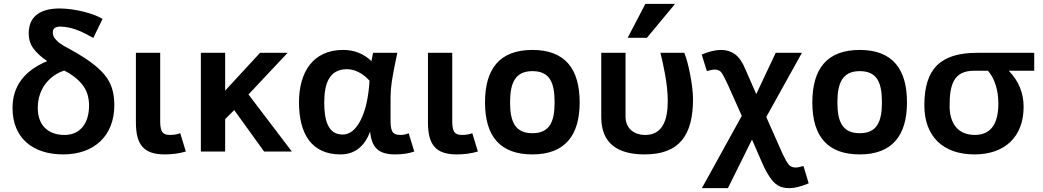

<svg xmlns="http://www.w3.org/2000/svg" viewBox="-20 -786 5410 996"><path d="M129 -612C129 -582 137.3 -555.8 154 -533.5C170.7 -511.2 194.3 -489.7 225 -469C105 -419 45 -338 45 -226C45 -69.8 150 15 308 15C468 15 573 -81.1 573 -240C573 -341.1 536.6 -392.9 477 -443C443.7 -471 397 -501.3 337 -534C304.3 -550.4 279 -566.6 262 -590C256.7 -597.3 254 -607.3 254 -620C254 -639 269 -648 292 -648C357.2 -648 418.9 -614.9 464 -589L512 -688C465.2 -716.6 366.7 -742 290 -742C191.7 -742 129 -703.9 129 -612ZM315 -86C227.2 -86 176 -138.2 176 -226C176 -326.3 236.8 -394.6 313 -420C350.3 -402 381.2 -378.3 405.5 -349C429.8 -319.7 442 -282.7 442 -238C442 -149.4 398.1 -86 315 -86Z M811 -165V-512H685V-152C685 -36.6 723.7 15 835 15C873.7 15 910 10 944 0L915 -95C899.7 -89 881.7 -86 861 -86C815.4 -86 811 -114.4 811 -165Z M1494 0 1269 -296 1472 -512H1329L1148 -316V-512H1022V0H1148V-168L1195 -215L1350 0Z M2006 -165V-281C2006 -306.3 2008.2 -333.8 2012.5 -363.5C2016.8 -393.2 2026.3 -442.7 2041 -512H1915L1907 -469C1866.3 -507.7 1817.3 -527 1760 -527C1605.9 -527 1531 -414.6 1531 -255C1531 -96 1593.3 15 1746 15C1818.7 15 1870 -24.3 1900 -103C1908.1 -22.4 1940.7 15 2030 15C2068 15 2101 10 2129 0L2100 -95C2087.3 -89 2072.7 -86 2056 -86C2011.1 -86 2006 -113 2006 -165ZM1662 -252C1662 -353.4 1687.9 -427 1780 -427C1828.4 -427 1871.3 -396.9 1897 -367C1891.7 -281 1876.3 -213 1851 -163C1825.7 -113 1794.3 -88 1757 -88C1680.9 -88 1662 -164.8 1662 -252Z M2326 -165V-512H2200V-152C2200 -36.6 2238.7 15 2350 15C2388.7 15 2425 10 2459 0L2430 -95C2414.7 -89 2396.7 -86 2376 -86C2330.4 -86 2326 -114.4 2326 -165Z M2742 -527C2570.1 -527 2496 -426.9 2496 -255C2496 -75 2578 15 2742 15C2912.1 15 2987 -85.2 2987 -255C2987 -426.4 2913 -527 2742 -527ZM2742 -95C2650.6 -95 2626 -157.1 2626 -255C2626 -352.7 2650.7 -417 2742 -417C2834.1 -417 2857 -354.4 2857 -255C2857 -157 2832.9 -95 2742 -95Z M3324 15C3505.6 15 3575 -86.2 3575 -272C3575 -343.7 3550.3 -462.5 3530 -512H3406C3422.1 -446.1 3444 -348.8 3444 -262C3444 -162.8 3416.8 -86 3327 -86C3267.3 -86 3225 -121.1 3225 -181V-512H3099V-178C3099 -43.2 3182.8 15 3324 15ZM3336 -590 3482 -766H3328L3236 -590Z M3828 -185 3621 190H3756L3881 -62C3901.7 -14 3919.2 26.2 3933.5 58.5C3947.8 90.8 3961.8 116.7 3975.5 136C3999.2 169.5 4023.6 190 4075 190C4102.3 190 4135.7 181.7 4175 165L4148 75C4130.7 80.3 4117 83 4107 83C4091 83 4078.8 77.5 4070.5 66.5C4062.2 55.5 4052.3 38.3 4041 15L3955 -179L4140 -512H4004L3903 -298L3847 -426C3831.7 -463.3 3813.7 -489.5 3793 -504.5C3772.3 -519.5 3748.3 -527 3721 -527C3691.7 -527 3658 -519 3620 -503L3647 -417C3663 -422.3 3676.7 -425 3688 -425C3705.3 -425 3718.2 -418 3726.5 -404C3734.8 -390 3744.7 -370.7 3756 -346Z M4440 -527C4268.1 -527 4194 -426.9 4194 -255C4194 -75 4276 15 4440 15C4610.1 15 4685 -85.2 4685 -255C4685 -426.4 4611 -527 4440 -527ZM4440 -95C4348.6 -95 4324 -157.1 4324 -255C4324 -352.7 4348.7 -417 4440 -417C4532.1 -417 4555 -354.4 4555 -255C4555 -157 4530.9 -95 4440 -95Z M4775 -240C4775 -78 4872.4 15 5035 15C5192.2 15 5290 -75.9 5290 -232C5290 -304 5264.3 -366.3 5213 -419H5345V-512H5049C4859.4 -512 4775 -429.6 4775 -240ZM5159 -249C5159 -153.5 5126.7 -86 5037 -86C4947.1 -86 4906 -148.4 4906 -237C4906 -348 4927.7 -419 5033 -419H5105C5139.3 -379.8 5159 -319.6 5159 -249Z"/></svg>

Font: Fog Sans
Style: Bold
Weight: 700
Foundry: Intel Corporation
Version: Version 1.00